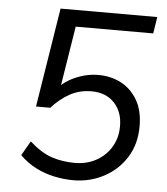

<svg xmlns="http://www.w3.org/2000/svg" viewBox="-52 -751 703 807"><g transform="rotate(5 300.0 -348.0)"><path d="M287 9Q248 9 207 0.5Q166 -8 128.5 -27Q91 -46 60 -77L95 -138Q144 -94 189.5 -79Q235 -64 287 -64Q337 -64 377 -86Q417 -108 440 -146.5Q463 -185 463 -234Q463 -295 427.5 -332.5Q392 -370 331 -370Q281 -370 240 -347.5Q199 -325 164 -286H104L171 -705H579L568 -635H241L196 -354H172Q204 -396 253.5 -418.5Q303 -441 354 -441Q407 -441 450 -418.5Q493 -396 519 -351.5Q545 -307 545 -241Q545 -166 510 -110Q475 -54 416 -22.5Q357 9 287 9Z"/></g></svg>

Font: Nunito Sans 12pt ExtraLight 12pt
Style: Italic
Weight: 400
Italic angle: -9°
Version: Version 3.101;gftools[0.9.27]